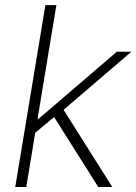

<svg xmlns="http://www.w3.org/2000/svg" viewBox="-20 -748 545 768"><path d="M114.3 -211.4 124.5 -273.4H135.3L447.3 -541H505.4L218.8 -295.4L212.9 -293.5ZM41 0 161.6 -727.5H205.6L85 0ZM373 0 190.9 -288.6 228 -318.8 429.2 0Z"/></svg>

Font: Inter 17pt ExtraLight
Style: Italic
Weight: 250
Italic angle: -9.3988°
Version: Version 4.001;git-66647c0bb